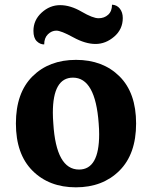

<svg xmlns="http://www.w3.org/2000/svg" viewBox="-20 -790 650 821"><path d="M459 -770Q480 -769 492.5 -753Q505 -737 505 -713Q505 -665 468.5 -633.5Q432 -602 388.5 -602Q345 -602 293 -630.5Q241 -659 221 -659Q201 -659 185 -643.5Q169 -628 169 -600Q151 -600 137 -614Q123 -628 123 -658Q123 -704 158 -736Q193 -768 237 -768Q281 -768 329 -740Q377 -712 401.5 -712Q426 -712 442.5 -727Q459 -742 459 -770ZM292 -458Q206 -458 206 -308Q206 -286 208 -262Q220 -65 318 -65Q404 -65 404 -216Q404 -237 402 -262Q388 -458 292 -458ZM119 -463.5Q190 -534 305 -534Q420 -534 491 -463.5Q562 -393 562 -262Q562 -131 490.5 -60Q419 11 304.5 11Q190 11 119 -60Q48 -131 48 -262Q48 -393 119 -463.5Z"/></svg>

Font: Laila
Style: Bold
Weight: 700
Designer: Hitesh Malaviya
Foundry: Indian Type Foundry
Version: Version 1.302;PS 1.0;hotconv 1.0.78;makeotf.lib2.5.61930; tt